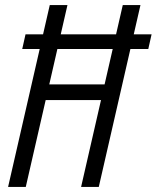

<svg xmlns="http://www.w3.org/2000/svg" viewBox="-20 -740 620 760"><path d="M68 -546 81 -604H580L567 -546ZM12 0 177 -720H247L82 0ZM301 0 466 -720H536L371 0ZM147 -406H421L407 -344H133Z"/></svg>

Font: Instrument Sans Condensed
Style: Italic
Weight: 400
Width: 3
Italic angle: -13°
Designer: Rodrigo Fuenzalida
Foundry: fragTYPE
Version: Version 1.000;gftools[0.9.28]